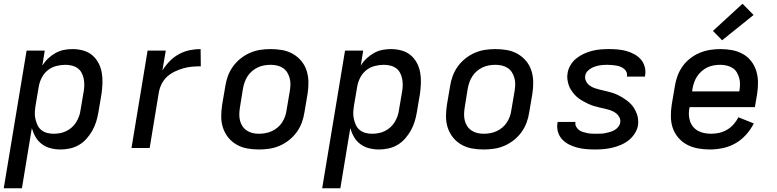

<svg xmlns="http://www.w3.org/2000/svg" viewBox="-27 -790 4147 1025"><path d="M-7 215 115 -520H212L199 -440Q212 -461 230 -478Q248 -495 269.5 -507Q291 -519 314 -523.5Q337 -528 360 -528Q389 -528 416.5 -520.5Q444 -513 464.5 -496Q485 -479 498 -455Q511 -431 516 -403.5Q521 -376 520 -347Q519 -318 515 -289L498 -189Q494 -165 486.5 -140.5Q479 -116 466 -93Q453 -70 435.5 -50Q418 -30 395 -16.5Q372 -3 346.5 2.5Q321 8 297 8Q269 8 243.5 1.5Q218 -5 197 -20.5Q176 -36 163 -58.5Q150 -81 143 -106L90 215ZM259 -76Q276 -76 293 -79Q310 -82 326.5 -90Q343 -98 356.5 -110Q370 -122 379.5 -137.5Q389 -153 395 -169.5Q401 -186 403 -203L420 -303Q423 -320 423 -337.5Q423 -355 419.5 -371.5Q416 -388 408 -402.5Q400 -417 386.5 -426.5Q373 -436 356 -440Q339 -444 322 -444Q298 -444 273 -437.5Q248 -431 228 -415Q208 -399 196 -375.5Q184 -352 180 -328L163 -228Q160 -210 159 -191.5Q158 -173 162 -155.5Q166 -138 173 -122.5Q180 -107 193.5 -96Q207 -85 224 -80.5Q241 -76 259 -76Z M675 0 761 -520H858L840 -414Q857 -441 879 -463.5Q901 -486 928.5 -501Q956 -516 985.5 -522Q1015 -528 1044 -528L1045 -436Q1022 -436 998.5 -434Q975 -432 952 -425.5Q929 -419 906 -408Q883 -397 865 -380.5Q847 -364 836 -342Q825 -320 821 -297L772 0Z M1355 8Q1323 8 1292.5 2.5Q1262 -3 1236 -18Q1210 -33 1191.5 -56Q1173 -79 1163.5 -107.5Q1154 -136 1154 -167.5Q1154 -199 1159 -231L1176 -331Q1180 -358 1190 -385Q1200 -412 1217.5 -436Q1235 -460 1258.5 -478.5Q1282 -497 1309 -508.5Q1336 -520 1363.5 -524Q1391 -528 1418 -528Q1450 -528 1480.5 -522.5Q1511 -517 1537 -502Q1563 -487 1582 -464Q1601 -441 1610 -412.5Q1619 -384 1619.5 -352.5Q1620 -321 1615 -289L1598 -189Q1594 -162 1584 -135Q1574 -108 1556.5 -84Q1539 -60 1515.5 -41.5Q1492 -23 1465 -11.5Q1438 0 1410 4Q1382 8 1355 8ZM1355 -76Q1372 -76 1389.5 -79Q1407 -82 1423.5 -89.5Q1440 -97 1454.5 -109Q1469 -121 1479 -136.5Q1489 -152 1495 -169Q1501 -186 1503 -203L1520 -303Q1523 -321 1523.5 -338.5Q1524 -356 1519.5 -372.5Q1515 -389 1506.5 -403Q1498 -417 1484 -426.5Q1470 -436 1453 -440Q1436 -444 1418 -444Q1401 -444 1383.5 -441Q1366 -438 1350 -430.5Q1334 -423 1319.5 -411Q1305 -399 1295 -383.5Q1285 -368 1279 -351Q1273 -334 1270 -317L1254 -217Q1251 -199 1250.5 -181.5Q1250 -164 1254 -147.5Q1258 -131 1267 -117Q1276 -103 1290 -93.5Q1304 -84 1320.5 -80Q1337 -76 1355 -76Z M1693 215 1815 -520H1912L1899 -440Q1912 -461 1930 -478Q1948 -495 1969.5 -507Q1991 -519 2014 -523.5Q2037 -528 2060 -528Q2089 -528 2116.5 -520.5Q2144 -513 2164.5 -496Q2185 -479 2198 -455Q2211 -431 2216 -403.5Q2221 -376 2220 -347Q2219 -318 2215 -289L2198 -189Q2194 -165 2186.5 -140.5Q2179 -116 2166 -93Q2153 -70 2135.5 -50Q2118 -30 2095 -16.5Q2072 -3 2046.5 2.5Q2021 8 1997 8Q1969 8 1943.5 1.5Q1918 -5 1897 -20.5Q1876 -36 1863 -58.5Q1850 -81 1843 -106L1790 215ZM1959 -76Q1976 -76 1993 -79Q2010 -82 2026.5 -90Q2043 -98 2056.5 -110Q2070 -122 2079.5 -137.5Q2089 -153 2095 -169.5Q2101 -186 2103 -203L2120 -303Q2123 -320 2123 -337.5Q2123 -355 2119.5 -371.5Q2116 -388 2108 -402.5Q2100 -417 2086.5 -426.5Q2073 -436 2056 -440Q2039 -444 2022 -444Q1998 -444 1973 -437.5Q1948 -431 1928 -415Q1908 -399 1896 -375.5Q1884 -352 1880 -328L1863 -228Q1860 -210 1859 -191.5Q1858 -173 1862 -155.5Q1866 -138 1873 -122.5Q1880 -107 1893.5 -96Q1907 -85 1924 -80.5Q1941 -76 1959 -76Z M2555 8Q2523 8 2492.5 2.5Q2462 -3 2436 -18Q2410 -33 2391.5 -56Q2373 -79 2363.5 -107.5Q2354 -136 2354 -167.5Q2354 -199 2359 -231L2376 -331Q2380 -358 2390 -385Q2400 -412 2417.5 -436Q2435 -460 2458.5 -478.5Q2482 -497 2509 -508.5Q2536 -520 2563.5 -524Q2591 -528 2618 -528Q2650 -528 2680.5 -522.5Q2711 -517 2737 -502Q2763 -487 2782 -464Q2801 -441 2810 -412.5Q2819 -384 2819.5 -352.5Q2820 -321 2815 -289L2798 -189Q2794 -162 2784 -135Q2774 -108 2756.5 -84Q2739 -60 2715.5 -41.5Q2692 -23 2665 -11.5Q2638 0 2610 4Q2582 8 2555 8ZM2555 -76Q2572 -76 2589.5 -79Q2607 -82 2623.5 -89.5Q2640 -97 2654.5 -109Q2669 -121 2679 -136.5Q2689 -152 2695 -169Q2701 -186 2703 -203L2720 -303Q2723 -321 2723.5 -338.5Q2724 -356 2719.5 -372.5Q2715 -389 2706.5 -403Q2698 -417 2684 -426.5Q2670 -436 2653 -440Q2636 -444 2618 -444Q2601 -444 2583.5 -441Q2566 -438 2550 -430.5Q2534 -423 2519.5 -411Q2505 -399 2495 -383.5Q2485 -368 2479 -351Q2473 -334 2470 -317L2454 -217Q2451 -199 2450.5 -181.5Q2450 -164 2454 -147.5Q2458 -131 2467 -117Q2476 -103 2490 -93.5Q2504 -84 2520.5 -80Q2537 -76 2555 -76Z M3151 8Q3126 8 3102 6Q3078 4 3055 -2Q3032 -8 3011 -18.5Q2990 -29 2974.5 -45.5Q2959 -62 2952 -85Q2945 -108 2949 -132L2950 -139H3046L3045 -137Q3043 -124 3049 -113.5Q3055 -103 3064 -96Q3073 -89 3084.5 -85.5Q3096 -82 3108 -79.5Q3120 -77 3132.5 -76.5Q3145 -76 3158 -76Q3170 -76 3182 -76.5Q3194 -77 3206 -79.5Q3218 -82 3230 -85.5Q3242 -89 3253.5 -95.5Q3265 -102 3273.5 -112.5Q3282 -123 3284 -135Q3287 -151 3279 -165Q3271 -179 3259 -187.5Q3247 -196 3232.5 -201Q3218 -206 3202.5 -209.5Q3187 -213 3172 -216.5Q3157 -220 3142.5 -224.5Q3128 -229 3114 -235.5Q3100 -242 3086.5 -249.5Q3073 -257 3061 -266Q3049 -275 3039.5 -286Q3030 -297 3021.5 -310Q3013 -323 3008.5 -337.5Q3004 -352 3002 -367.5Q3000 -383 3003 -399Q3006 -421 3018.5 -442Q3031 -463 3049.5 -478Q3068 -493 3090 -503Q3112 -513 3133.5 -518.5Q3155 -524 3177.5 -526Q3200 -528 3222 -528Q3247 -528 3270.5 -526Q3294 -524 3316 -518Q3338 -512 3358.5 -501Q3379 -490 3393.5 -473.5Q3408 -457 3414.5 -434.5Q3421 -412 3417 -388L3416 -381H3320V-384Q3322 -395 3317.5 -405.5Q3313 -416 3304 -423Q3295 -430 3284.5 -434Q3274 -438 3262.5 -440Q3251 -442 3239 -443Q3227 -444 3215 -444Q3198 -444 3181 -442Q3164 -440 3147 -434Q3130 -428 3115 -415.5Q3100 -403 3097 -385Q3095 -369 3102 -355.5Q3109 -342 3121.5 -333Q3134 -324 3149 -319Q3164 -314 3179 -310.5Q3194 -307 3209 -303.5Q3224 -300 3239 -295.5Q3254 -291 3268 -284.5Q3282 -278 3294.5 -270.5Q3307 -263 3319 -254Q3331 -245 3341.5 -234Q3352 -223 3359.5 -210Q3367 -197 3372.5 -183Q3378 -169 3379.5 -153Q3381 -137 3379 -121Q3375 -98 3361.5 -77Q3348 -56 3329 -41Q3310 -26 3287.5 -16.5Q3265 -7 3242 -1.5Q3219 4 3196 6Q3173 8 3151 8Z M3763 8Q3731 8 3700 2.5Q3669 -3 3642 -17Q3615 -31 3595 -54Q3575 -77 3565 -105.5Q3555 -134 3554.5 -166.5Q3554 -199 3559 -231L3576 -331Q3580 -358 3590 -385Q3600 -412 3617 -436Q3634 -460 3658 -478.5Q3682 -497 3708.5 -508Q3735 -519 3763 -523.5Q3791 -528 3818 -528Q3850 -528 3880.5 -522.5Q3911 -517 3937.5 -502.5Q3964 -488 3982.5 -464.5Q4001 -441 4010 -412.5Q4019 -384 4019.5 -352.5Q4020 -321 4015 -289L4003 -218H3654V-217Q3650 -198 3650.5 -179.5Q3651 -161 3656.5 -144Q3662 -127 3673 -113.5Q3684 -100 3699.5 -91.5Q3715 -83 3733.5 -79.5Q3752 -76 3770 -76Q3792 -76 3813.5 -81Q3835 -86 3854.5 -97.5Q3874 -109 3889.5 -126.5Q3905 -144 3915 -164L3997 -131Q3981 -99 3956 -71Q3931 -43 3899.5 -25Q3868 -7 3832.5 0.5Q3797 8 3763 8ZM3668 -302H3920V-303Q3923 -321 3923.5 -338.5Q3924 -356 3919.5 -372.5Q3915 -389 3906.5 -403.5Q3898 -418 3884 -427Q3870 -436 3853 -440Q3836 -444 3818 -444Q3801 -444 3783.5 -441Q3766 -438 3750 -430.5Q3734 -423 3719.5 -410.5Q3705 -398 3695 -383Q3685 -368 3679 -351Q3673 -334 3670 -317ZM3828 -575 3779 -625 3937 -770 3996 -710Z"/></svg>

Font: Iosevka Aile Medium
Style: Italic
Weight: 500
Italic angle: -9°
Designer: Belleve Invis
Foundry: Belleve Invis
Version: Version 31.1.0; ttfautohint (v1.8.4)